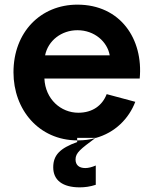

<svg xmlns="http://www.w3.org/2000/svg" viewBox="-20 -593 661 826"><path d="M313 -463C245 -463 187 -419 174 -355H452C442 -413 387 -463 313 -463ZM38 -282C38 -455 155 -573 313 -573C498 -573 597 -425 581 -255H171C175 -166 242 -108 317 -108C378 -108 420 -139 439 -188L562 -155C535 -84 476 -22 390 1C367 8 341 11 314 11H312V18C238 45 209 74 209 127C209 182 249 213 323 213C345 213 368 210 392 202V119C376 126 360 130 347 130C319 130 305 116 305 93C305 64 327 48 390 1L392 0H312V11C147 10 38 -121 38 -282Z"/></svg>

Font: Swile Sans
Style: Bold
Weight: 700
Designer: Lord
Foundry: Lord
Version: Version 1.477;FEAKit 1.0